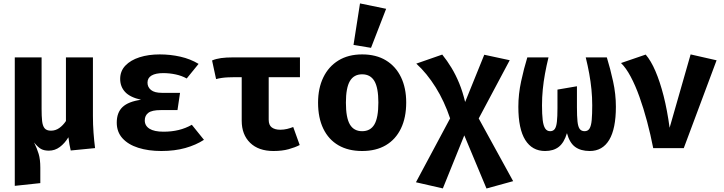

<svg xmlns="http://www.w3.org/2000/svg" viewBox="-20 -867 4240 1124"><path d="M524 -531V-188.5Q524 -137.5 527.5 -90.2Q531 -43 536.5 0L394 14Q390.5 -0.5 386.8 -20.5Q383 -40.5 380.5 -63.5Q359 -28 330.2 -6.5Q301.5 15 266 15Q238 15 219.8 4.8Q201.5 -5.5 179.5 -33Q197 2.5 206.5 34.5Q216 66.5 216 115V205L66.5 221V-531H223.5V-229Q223.5 -187 226.5 -158.8Q229.5 -130.5 241 -116.2Q252.5 -102 278.5 -102Q305 -102 327 -117.5Q349 -133 366 -158.5V-531Z M1019 -222.5H920.5Q870 -222.5 848.8 -206.8Q827.5 -191 827.5 -162Q827.5 -131 855 -113.5Q882.5 -96 937.5 -96Q985 -96 1026 -106Q1067 -116 1103 -136.5L1174 -48.5Q1127 -18 1064.8 -0.5Q1002.5 17 924.5 17Q848.5 17 789.5 -1.8Q730.5 -20.5 697 -57.5Q663.5 -94.5 663.5 -149Q663.5 -208.5 697.5 -240.5Q731.5 -272.5 805.5 -283Q741 -297.5 712.2 -328.8Q683.5 -360 683.5 -405Q683.5 -451 714 -483Q744.5 -515 797 -531.8Q849.5 -548.5 915 -548.5Q977.5 -548.5 1036 -535.2Q1094.5 -522 1142.5 -493L1073 -407.5Q1044.5 -423.5 1008.8 -431.2Q973 -439 935.5 -439Q891.5 -439 867.5 -425Q843.5 -411 843.5 -383Q843.5 -357 864 -340.2Q884.5 -323.5 927.5 -323.5H1034Z M1736 -531V-415H1348Q1333.5 -415 1315.5 -414.2Q1297.5 -413.5 1279.2 -411Q1261 -408.5 1245 -404L1221.5 -513Q1245 -523 1274.2 -527Q1303.5 -531 1343.5 -531ZM1553 -431V-166Q1553 -134.5 1571.2 -121Q1589.5 -107.5 1620.5 -107.5Q1641.5 -107.5 1660.8 -112.2Q1680 -117 1696.5 -123.5L1734.5 -18Q1707.5 -4 1669.5 6.5Q1631.5 17 1581 17Q1493.5 17 1444.2 -31Q1395 -79 1395 -160.5V-431Z M2100 -548.5Q2182 -548.5 2239.5 -513.5Q2297 -478.5 2327.5 -415.2Q2358 -352 2358 -267Q2358 -178.5 2327.2 -114.8Q2296.5 -51 2239 -17Q2181.5 17 2100 17Q2019 17 1961.2 -16.5Q1903.5 -50 1872.8 -113.5Q1842 -177 1842 -266Q1842 -350.5 1872.8 -414Q1903.5 -477.5 1961.2 -513Q2019 -548.5 2100 -548.5ZM2100 -432Q2051.5 -432 2028.2 -392.2Q2005 -352.5 2005 -266Q2005 -178 2028.2 -138.5Q2051.5 -99 2100 -99Q2148.5 -99 2171.8 -138.5Q2195 -178 2195 -267Q2195 -353 2171.8 -392.5Q2148.5 -432 2100 -432ZM2087.5 -847 2240.5 -815.5 2152 -587 2049.5 -604Z M2569 -547.5Q2598 -511.5 2623 -470.2Q2648 -429 2668.2 -379.8Q2688.5 -330.5 2703 -270L2782.5 -173.5L2984 193.5L2828 236.5L2698 -74.5L2615 -174Q2598.5 -223.5 2577.2 -269.2Q2556 -315 2530.5 -355.8Q2505 -396.5 2476.5 -431.5Q2448 -466.5 2417 -494.5ZM2815 -546.5 2964 -514.5 2782.5 -173.5 2698 -74.5 2572.5 236 2415 200 2615 -174 2703 -270Z M3532.5 -531Q3553 -464.5 3569.2 -390.2Q3585.5 -316 3585.5 -242Q3585.5 -113.5 3546.5 -48.2Q3507.5 17 3432.5 17Q3380 17 3347.2 -6.8Q3314.5 -30.5 3299 -87.5Q3282.5 -32 3251.5 -7.5Q3220.5 17 3171 17Q3095.5 17 3055 -47.5Q3014.5 -112 3014.5 -242Q3014.5 -316 3030.8 -391Q3047 -466 3067 -531H3191Q3179 -482 3170.5 -435.5Q3162 -389 3157.5 -343.2Q3153 -297.5 3153 -250.5Q3153 -198 3157 -164.5Q3161 -131 3171.5 -115Q3182 -99 3200.5 -99Q3218.5 -99 3227.8 -112Q3237 -125 3240.2 -154.5Q3243.5 -184 3243.5 -234V-342.5L3357.5 -362V-239Q3357.5 -186 3360.8 -155.5Q3364 -125 3373.8 -112Q3383.5 -99 3402.5 -99Q3422 -99 3431.5 -115Q3441 -131 3444 -164.5Q3447 -198 3447 -250.5Q3447 -297 3442.5 -343Q3438 -389 3429.5 -435.8Q3421 -482.5 3409 -531Z M3804 0Q3788.5 -79.5 3768 -156.2Q3747.5 -233 3723.5 -300Q3699.5 -367 3672.2 -418.2Q3645 -469.5 3615.5 -498L3760 -547.5Q3791 -511.5 3817.2 -450.2Q3843.5 -389 3864.8 -305.8Q3886 -222.5 3900 -119L4023 -548.5L4175 -514L3983 0Z"/></svg>

Font: Fira Code Light
Style: Bold
Weight: 700
Monospace: yes
Version: Version 5.002